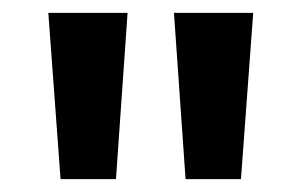

<svg xmlns="http://www.w3.org/2000/svg" viewBox="-20 -734 468 298"><path d="M178 -714H55L74 -456H160ZM373 -714H250L268 -456H354Z"/></svg>

Font: Noto Sans Arabic UI Cn SmBd
Style: Regular
Weight: 600
Width: 3
Designer: Monotype Design Team, Nadine Chahine and Nizar Qandah
Foundry: Monotype Imaging Inc.
Version: Version 2.010